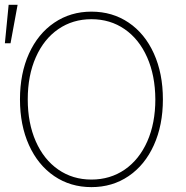

<svg xmlns="http://www.w3.org/2000/svg" viewBox="-28 -765 769 795"><path d="M350.6 9.8Q263.7 9.8 196.5 -35.9Q129.4 -81.5 92 -164.1Q54.7 -246.6 54.7 -353.5Q54.7 -460.4 92 -543Q129.4 -625.5 196.8 -671.1Q264.2 -716.8 350.6 -716.8Q437.5 -716.8 504.6 -671.4Q571.8 -626 609.1 -543.5Q646.5 -460.9 646.5 -353.5Q646.5 -246.6 609.1 -164.1Q571.8 -81.5 504.6 -35.9Q437.5 9.8 350.6 9.8ZM350.6 -685.5Q273.4 -685.5 213.6 -644.5Q153.8 -603.5 120.4 -528.1Q86.9 -452.6 86.9 -353.5Q86.9 -255.4 120.1 -179.9Q153.3 -104.5 213.1 -63Q272.9 -21.5 350.6 -21.5Q428.2 -21.5 488.3 -62.7Q548.3 -104 581.8 -179.4Q615.2 -254.9 615.2 -353.5Q614.7 -452.1 581.3 -527.6Q547.9 -603 488 -644.3Q428.2 -685.5 350.6 -685.5ZM7.8 -745.1H44.9L15.6 -585.9H-7.8Z"/></svg>

Font: Pretendard Thin
Style: Regular
Weight: 100
Designer: Base glyphs from Inter by Rasmus Andersson; Hangeul glyphs from Noto Sans CJK(Source Han Sans) by Jang Soo-young and Kan
Foundry: Kil Hyung-jin
Version: Version 1.309